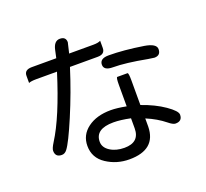

<svg xmlns="http://www.w3.org/2000/svg" viewBox="-142 -953 1283 1196"><g transform="rotate(-20 500.0 -355.0)"><path d="M368.2 -595.7Q320.3 -443.4 258.8 -298.3Q197.3 -153.3 168.9 -117.2Q154.3 -97.7 133.8 -97.7Q90.8 -97.7 90.8 -140.6Q90.8 -156.2 112.3 -190.4Q197.3 -324.2 282.2 -595.7H144.5Q110.4 -595.7 94.7 -588.9Q94.7 -595.7 94.7 -636.7Q94.7 -675.8 144.5 -675.8H306.6L317.4 -725.6Q329.1 -782.2 368.2 -782.2Q408.2 -782.2 408.2 -745.1L392.6 -678.7L391.6 -675.8H551.8Q585 -675.8 600.6 -684.6Q600.6 -675.8 600.6 -636.7Q600.6 -595.7 551.8 -595.7H368.2ZM699.2 -222.7Q787.1 -192.4 849.1 -149.4Q911.1 -106.4 911.1 -82Q911.1 -39.1 866.2 -39.1Q849.6 -39.1 821.3 -62.5Q769.5 -104.5 699.2 -133.8V-79.1Q696.3 72.3 520.5 72.3Q436.5 72.3 369.1 27.8Q301.8 -16.6 301.8 -95.7Q301.8 -168 360.8 -211.9Q419.9 -255.9 514.6 -255.9Q554.7 -255.9 616.2 -244.1V-385.7Q616.2 -436.5 624 -436.5H691.4Q699.2 -436.5 699.2 -385.7V-222.7ZM616.2 -165Q550.8 -178.7 503.9 -178.7Q382.8 -178.7 382.8 -93.8Q382.8 -55.7 421.4 -30.8Q460 -5.9 515.6 -5.9Q616.2 -5.9 616.2 -98.6V-165ZM619.1 -581.1Q716.8 -581.1 847.7 -560.5Q924.8 -547.9 924.8 -511.7Q924.8 -469.7 882.8 -469.7L841.8 -475.6Q702.1 -502 619.1 -502Q559.6 -502 559.6 -540Q559.6 -581.1 619.1 -581.1Z"/></g></svg>

Font: YuPearl-Regular
Style: Regular
Weight: 400
Designer: Max Yao
Foundry: Max-Everyday
Version: Version 1.011; ttfautohint (v1.8.3)